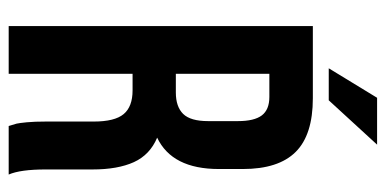

<svg xmlns="http://www.w3.org/2000/svg" viewBox="-243 -645 888 442"><g transform="rotate(90 201.0 -424.0)"><path d="M381.8 0H270Q266.1 -12.2 264.6 -18.3Q263.2 -24.4 261.5 -41.7Q259.8 -59.1 259.8 -85.9V-195.8Q259.8 -244.1 242.7 -264.6Q225.6 -285.2 188 -285.2H149.9V0H40V-700.2H206.1Q290.5 -700.2 329.8 -660.6Q369.1 -621.1 369.1 -539.1V-483.9Q369.1 -376 296.9 -341.8Q336.4 -325.2 353.3 -288.1Q370.1 -251 370.1 -192.9V-85Q370.1 -26.9 381.8 0ZM203.1 -600.1H149.9V-384.8H192.9Q225.6 -384.8 242.2 -401.6Q258.8 -418.5 258.8 -459V-527.8Q258.8 -565.4 245.6 -582.8Q232.4 -600.1 203.1 -600.1ZM205.1 -848.1H313L210.9 -736.8H137.2Z"/></g></svg>

Font: Bebas Neue Bold
Style: Regular
Weight: 700
Designer: Ryoichi Tsunekawa
Foundry: Ryoichi Tsunekawa
Version: Version 1.300